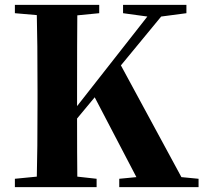

<svg xmlns="http://www.w3.org/2000/svg" viewBox="-20 -767 834 787"><path d="M723.6 -41 793.9 -34.2V0H468.8V-34.2L539.1 -41L368.2 -368.2L295.9 -281.2Q295.9 -126 296.9 -43L376 -34.2V0H41V-34.2L130.9 -43Q133.8 -143.6 133.8 -350.6V-394.5Q133.8 -602.5 130.9 -705.1L41 -712.9V-747.1H386.7V-712.9L296.9 -704.1Q295.9 -603.5 295.9 -394.5V-332L584 -699.2L484.4 -712.9V-747.1H744.1V-712.9L640.6 -699.2L475.6 -499Z"/></svg>

Font: Bpmf Zihi Serif Heavy
Style: Heavy
Weight: 900
Foundry: But Ko
Version: Version 1.320